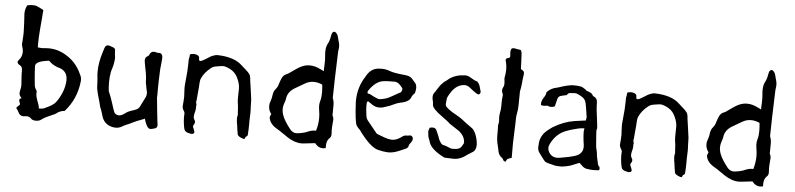

<svg xmlns="http://www.w3.org/2000/svg" viewBox="-44 -935 4886 1180"><g transform="rotate(5 2399.0 -345.5)"><path d="M363.8 -260.3V-266.6Q363.8 -324.2 305.2 -338.4L301.3 -339.4L297.9 -340.8Q268.6 -352.1 247.1 -374.5L236.3 -373L224.6 -371.1Q211.4 -369.1 201.7 -366.2Q165 -356 163.6 -335L164.1 -321.3L166.5 -282.2Q168 -259.3 169.9 -243.2L171.4 -230L172.4 -216.3Q174.8 -200.7 182.6 -190.4Q187.5 -183.6 187.5 -176.8V-174.3Q187 -170.4 187 -166Q187 -148.9 195.8 -125.5L200.2 -113.8L204.6 -101.6Q209 -87.4 210 -76.2L217.8 -76.7L226.6 -77.1Q236.8 -78.1 238.8 -79.1L260.7 -89.4Q273.4 -95.2 282.2 -100.6Q305.2 -114.3 316.4 -130.9Q359.9 -193.8 363.8 -260.3ZM448.2 -297.4Q452.6 -286.6 452.6 -273.9Q452.6 -269 452.1 -264.2Q439.9 -153.8 369.1 -75.2Q340.8 -73.7 318.4 -55.2Q314.9 -52.2 308.6 -49.3L297.9 -44.9L280.3 -37.1L263.2 -29.3Q242.7 -19.5 230.5 -9.8Q218.3 0 198.7 0H196.8Q176.8 -0.5 167.5 -10.3Q155.8 -22.5 138.7 -22.5Q133.8 -22.5 128.4 -21.5Q123.5 -20.5 119.1 -20.5Q97.7 -20.5 87.9 -41.5Q85.4 -47.4 80.1 -55.2L70.8 -68.4L74.2 -72.3L76.7 -75.2Q79.6 -78.6 82 -80.6Q91.8 -86.4 91.8 -94.2Q91.8 -97.7 89.8 -101.1Q85.4 -110.4 85.4 -116.7Q85.4 -127.9 99.1 -129.9Q85 -143.1 83.5 -158.2V-159.7Q83.5 -168.9 88.4 -189.9Q90.3 -197.8 90.3 -209.5Q90.3 -213.9 89.8 -218.8L87.9 -248L86.4 -272Q85.9 -281.2 85.9 -288.6V-301.3Q85.9 -323.2 72.3 -330.1Q54.7 -338.9 54.7 -349.6Q54.7 -355.5 61 -362.3Q81.1 -383.8 81.1 -413.1Q81.1 -431.6 73.2 -453.6Q72.3 -456.5 72.3 -460.9V-463.9L73.2 -474.1L75.2 -504.9Q76.2 -518.6 76.2 -528.8V-535.2L74.2 -591.8L70.8 -647.9V-652.8Q70.8 -676.8 84 -702.1Q105 -706.1 119.1 -706.1Q127.4 -706.1 133.8 -704.6Q149.9 -701.2 184.6 -681.6L180.2 -624.5L175.3 -566.9Q170.4 -511.2 170.4 -470.2Q170.4 -459.5 170.9 -450.2L178.2 -449.2L184.6 -448.7L196.3 -447.8L210 -448.7L224.1 -449.7Q231 -450.2 238.3 -450.2Q311 -450.2 375.5 -398.4Q421.4 -361.3 448.2 -297.4Z M945.3 -41Q945.8 -39.6 945.8 -37.6Q945.8 -30.3 939.5 -21L935.1 -18.6L930.2 -16.6Q911.1 -10.7 902.8 -10.7Q901.4 -10.7 899.9 -11.2Q889.2 -12.7 879.9 -30.3Q872.6 -44.9 869.6 -54.2Q866.2 -63.5 864.7 -70.8L841.3 -61.5L817.9 -52.7Q809.6 -49.8 792 -41L779.3 -34.7L766.6 -28.8Q741.7 -19 730.5 -11.7Q711.9 0 689.9 0Q677.2 0 663.6 -3.9Q623 -15.6 606.9 -53.7L603 -65.4L599.1 -78.6Q593.8 -96.7 590.8 -104L586.9 -112.3L584 -121.1Q580.6 -135.7 576.7 -150.4L569.3 -175.8Q560.5 -206.1 556.2 -230Q555.2 -235.8 554.7 -253.9L554.2 -272L552.7 -290.5Q549.8 -311 549.8 -333Q549.8 -390.6 570.8 -455.1L575.2 -469.2L579.6 -482.9Q585.9 -500 600.1 -500Q606.9 -500 614.7 -496.6L631.3 -490.7Q645.5 -486.3 645.5 -472.2V-466.8Q645.5 -460 646.5 -451.2L648.9 -431.6Q649.4 -428.2 649.4 -424.8Q649.4 -417.5 647.9 -408.2L644 -384.8Q641.6 -372.1 637.7 -360.4L634.3 -350.6Q632.8 -344.2 630.9 -336.4Q625.5 -306.6 625.5 -273.4Q625.5 -248 628.4 -221.2Q628.9 -218.3 643.1 -184.6Q648.9 -169.4 656.7 -145L663.1 -124.5L669.9 -105L672.9 -97.2L676.3 -89.8Q681.2 -82.5 690.4 -79.6Q696.8 -77.1 703.6 -77.1Q714.4 -77.1 726.6 -84L734.4 -88.9L742.2 -94.7Q752 -101.6 757.8 -104.5Q765.1 -108.4 777.3 -112.3L787.1 -115.2L796.9 -118.7Q819.8 -126.5 827.1 -140.6L840.3 -167.5Q848.1 -183.6 853.5 -193.4Q863.3 -210.4 863.3 -226.6Q863.3 -230.5 862.8 -234.4L860.8 -243.7L858.4 -253.9Q855.5 -267.6 854 -278.3L852.5 -285.2L851.1 -292.5Q851.1 -323.2 845.2 -355.5L842.3 -369.6L839.4 -384.3Q835.9 -402.8 833.5 -417.5Q832.5 -423.3 832.5 -428.2Q832.5 -447.8 848.1 -454.6Q855 -457.5 857.4 -464.8Q864.7 -485.4 884.3 -485.4Q891.1 -485.4 898.9 -482.9L904.3 -481.4L909.7 -481H920.4Q926.3 -480.5 930.2 -476.6Q938.5 -467.8 938.5 -452.6V-449.2Q937.5 -437.5 936.5 -426.3L934.6 -407.7Q931.6 -386.2 931.2 -366.7L929.2 -313.5L928.2 -260.3V-221.7L927.7 -212.4V-203.1Q930.2 -172.9 934.6 -135.3L936 -119.6L938 -103.5Q939.9 -84.5 941.9 -66.9Q943.8 -48.3 945.3 -41Z M1506.3 -204.1Q1506.3 -196.8 1506.8 -189.9L1507.3 -184.6V-179.7Q1507.8 -173.8 1507.8 -167.5Q1507.8 -161.6 1507.3 -154.8Q1506.3 -134.8 1505.9 -118.2V-91.8Q1505.9 -60.5 1503.4 -28.8Q1502.9 -18.6 1494.6 -16.1Q1492.2 -15.1 1489.7 -10.3L1487.8 -5.9L1486.3 -2Q1485.4 0 1481.9 0Q1476.1 0 1462.9 -5.9Q1442.4 -15.1 1440.9 -25.9Q1439.9 -33.2 1439 -39.6L1437 -48.8Q1435.1 -59.1 1434.1 -71.8Q1433.6 -80.6 1432.1 -86.4L1430.7 -91.3Q1430.2 -95.2 1429.7 -100.6L1428.7 -109.9L1428.2 -119.1V-122.6Q1428.2 -131.3 1430.2 -138.2Q1431.2 -141.1 1431.6 -142.1V-143.1Q1431.2 -144 1431.2 -146.5Q1428.7 -202.1 1423.8 -226.6Q1423.3 -229 1423.3 -242.7V-258.8L1423.8 -282.7L1424.3 -307.1Q1423.8 -339.8 1403.8 -377Q1381.8 -418.5 1325.7 -433.6Q1321.3 -434.6 1315.9 -434.6Q1312 -434.6 1307.6 -434.1L1286.1 -431.2L1264.6 -427.2Q1252.4 -424.3 1242.7 -416.5Q1202.1 -384.8 1185.5 -346.2Q1181.6 -337.9 1180.7 -325.2L1179.7 -313.5L1179.2 -302.2Q1178.2 -290.5 1177.2 -277.8L1175.3 -257.3Q1173.3 -233.9 1171.4 -211.9L1170.9 -208.5L1169.9 -205.1Q1169.4 -202.1 1169.4 -200.2V-198.2Q1172.9 -186 1172.9 -181.6V-179.7L1171.9 -177.7L1171.4 -174.8V-159.2Q1171.4 -152.8 1169.4 -144.5L1167 -136.2L1165 -127.4L1163.6 -118.7L1162.6 -109.4Q1162.6 -99.6 1168 -91.3Q1173.3 -84 1173.3 -76.2Q1173.3 -67.9 1166.5 -59.1Q1163.1 -54.7 1163.1 -49.8Q1163.1 -46.9 1164.6 -43.5L1170.4 -29.8Q1173.3 -22.5 1174.3 -18.1Q1174.8 -16.6 1174.8 -15.1Q1174.8 -5.9 1163.6 -3.4Q1160.6 -2.9 1157.7 -2.9Q1154.3 -2.9 1150.9 -3.4L1145.5 -4.9L1140.6 -5.9Q1113.8 -11.2 1110.4 -34.7L1106.9 -54.2L1104.5 -73.7Q1103 -87.4 1103 -99.6Q1103 -106.9 1103.5 -113.3Q1104 -118.2 1104 -122.1V-125.5Q1103.5 -132.3 1100.6 -136.2Q1089.8 -152.3 1089.4 -165Q1089.4 -169.9 1090.3 -178.2L1090.8 -186L1091.8 -195.3Q1093.3 -212.4 1093.3 -225.6Q1093.3 -232.4 1092.8 -238.3L1092.3 -246.6L1091.8 -255.4Q1091.3 -267.6 1090.8 -281.2Q1090.8 -298.8 1093.3 -318.8Q1101.1 -391.6 1101.1 -431.2V-447.8Q1101.1 -460 1103 -464.8L1103.5 -467.8L1104.5 -471.7Q1105.5 -477.5 1106 -488.3Q1116.2 -493.2 1128.4 -493.2Q1132.3 -493.2 1136.2 -492.7Q1154.3 -490.2 1161.6 -480.5Q1164.6 -476.6 1164.6 -462.4V-458Q1168.9 -454.1 1173.8 -454.1H1174.8L1179.2 -455.1L1183.1 -456.5Q1189.5 -459 1197.8 -464.4L1213.9 -474.1Q1234.9 -488.3 1244.6 -491.7L1252.4 -494.1L1260.3 -497.1Q1268.1 -499 1273.9 -499H1276.4Q1380.9 -496.1 1429.2 -448.2L1455.6 -424.8Q1471.7 -411.1 1480 -399.4Q1484.9 -393.1 1486.8 -380.4L1488.3 -369.1L1489.3 -358.9L1497.6 -301.3Q1502.9 -266.1 1505.4 -243.7Q1506.3 -231.9 1506.3 -204.1Z M1924.3 -243.2Q1924.3 -259.8 1928.7 -273.9Q1935.1 -293.5 1935.1 -325.7Q1935.1 -347.2 1932.1 -374.5Q1904.3 -386.7 1878.9 -386.7Q1850.6 -386.7 1825.2 -371.6L1766.6 -337.4Q1721.2 -311 1717.3 -264.6Q1716.8 -259.8 1714.4 -253.4L1710.4 -242.2Q1703.1 -223.1 1703.1 -203.6Q1703.1 -183.1 1711.4 -162.1Q1724.1 -129.4 1759.8 -84Q1776.4 -63 1799.8 -63Q1805.2 -63 1811 -64L1824.7 -65.9L1837.9 -68.8Q1853.5 -71.8 1863.8 -76.7Q1890.6 -88.9 1911.6 -88.9Q1915.5 -88.9 1918.9 -88.4Q1931.2 -129.4 1931.2 -168.5Q1931.2 -191.4 1927.2 -213.4Q1924.3 -229 1924.3 -243.2ZM2018.6 -166.5 2016.6 -141.1Q2014.6 -120.6 2014.6 -102.5Q2014.6 -90.8 2015.6 -80.1V-75.2Q2015.6 -59.6 2007.3 -52.2Q1987.3 -35.6 1987.3 -2Q1987.3 2.4 1987.8 6.8L1987.3 9.8L1985.4 13.2Q1977.1 15.1 1969.7 15.1Q1940.4 15.1 1920.4 -12.2L1885.7 -8.3L1851.6 -4.4Q1844.2 -3.4 1836.4 -3.4Q1793 -3.4 1746.1 -34.7L1731 -45.4L1715.3 -55.7Q1697.3 -68.8 1684.1 -76.2Q1643.6 -98.1 1632.3 -127.9Q1627.9 -140.1 1627.9 -145V-146Q1628.4 -150.9 1635.7 -167Q1618.7 -188.5 1618.7 -214.4Q1618.7 -232.4 1627 -252.9Q1629.4 -258.8 1630.9 -267.1L1633.3 -282.2Q1636.7 -308.6 1649.9 -322.8Q1661.6 -335.9 1666.5 -355.5L1671.9 -371.6L1678.2 -387.7Q1688 -413.1 1710 -419.9Q1716.8 -422.4 1726.1 -429.2L1733.4 -434.6L1741.2 -439.9L1769.5 -459.5Q1786.1 -470.2 1798.8 -475.6Q1821.8 -485.4 1846.2 -485.4Q1877.4 -485.4 1910.6 -468.8L1920.9 -463.9L1927.2 -460.9L1934.1 -457.5L1934.6 -476.1L1935.5 -494.1Q1936 -514.2 1936 -527.8L1933.1 -571.8V-576.7Q1933.1 -609.4 1945.8 -630.9Q1951.7 -641.1 1956.1 -658.7L1959 -673.8L1962.4 -689Q1966.3 -704.6 1981.4 -704.6Q1998.5 -695.8 2003.9 -669.9L2007.8 -654.3L2012.2 -638.7Q2015.1 -626 2015.1 -615.7Q2015.1 -610.8 2014.6 -606.9Q2012.2 -591.3 2011.7 -583L2006.8 -433.6L2006.3 -419.9L2003.9 -304.7L2003.4 -301.3L2003.9 -297.9Q2012.2 -279.3 2012.2 -251.5L2011.7 -227.5V-204.1L2011.2 -200.7V-194.3Q2011.2 -192.4 2011.7 -190.9Q2018.1 -180.7 2018.6 -166.5Z M2218.8 -365.2Q2214.8 -359.9 2213.9 -356Q2213.4 -354 2213.4 -352.5Q2213.4 -348.1 2215.8 -344.2H2216.8Q2222.2 -344.2 2231.9 -340.3L2241.7 -335.4L2252.4 -329.6Q2279.8 -315.9 2289.6 -315.9H2290.5Q2329.1 -320.3 2354 -334.5L2379.4 -348.6L2404.3 -362.8L2413.1 -366.7Q2418 -369.1 2419.9 -372.6Q2425.3 -382.3 2425.3 -389.2Q2425.3 -391.1 2424.8 -392.6Q2423.8 -395.5 2421.9 -397.9L2418.5 -402.3Q2395.5 -431.2 2376.5 -431.2H2376L2340.3 -430.7Q2319.8 -430.2 2305.2 -428.2Q2257.8 -422.4 2218.8 -365.2ZM2515.6 -90.8Q2515.6 -88.9 2515.1 -86.9Q2513.2 -74.7 2503.9 -64L2499 -58.1Q2496.1 -54.7 2495.6 -52.2Q2494.1 -38.6 2485.4 -31.2Q2481.9 -28.8 2476.6 -26.4L2467.3 -22.5L2448.7 -14.2L2430.2 -6.8Q2400.9 4.9 2374 4.9H2368.2Q2339.4 3.4 2308.1 -4.9Q2274.4 -13.7 2231.9 -60.5L2221.2 -72.8L2210.9 -85.4Q2196.8 -102.1 2187.5 -116.7Q2165 -136.7 2160.6 -153.8Q2154.3 -181.6 2150.4 -230.5Q2149.9 -238.3 2149.4 -247.6Q2148.9 -253.9 2148.4 -262.2Q2147.9 -276.4 2147.5 -277.3L2147 -285.6V-293.9Q2147.9 -377.9 2191.4 -444.3Q2217.8 -496.1 2263.7 -502Q2275.9 -503.4 2287.1 -503.4Q2314 -503.4 2336.4 -494.6Q2352.5 -488.3 2374 -484.9L2392.6 -481.9L2411.6 -479.5L2427.2 -478L2442.9 -476.1Q2469.7 -472.7 2484.9 -451.7Q2488.8 -445.8 2492.2 -442.9Q2509.3 -429.2 2509.3 -403.3Q2509.3 -395 2507.3 -384.8Q2506.3 -378.9 2504.4 -374Q2501.5 -367.7 2498.5 -365.7Q2492.2 -361.3 2486.3 -349.1L2481.9 -339.4Q2479.5 -334 2476.6 -331.1Q2462.9 -315.9 2434.1 -308.6L2422.4 -306.2L2410.6 -303.2Q2397.5 -299.8 2388.2 -294.9Q2357.4 -279.3 2318.4 -268.1Q2306.2 -264.6 2293.9 -264.6Q2265.1 -264.6 2241.7 -283.7L2231.9 -290.5L2222.2 -296.9Q2217.8 -295.4 2215.8 -291.5L2214.8 -287.6L2214.4 -283.7Q2213.9 -276.4 2213.9 -268.1Q2213.9 -256.8 2214.8 -244.1L2219.7 -205.1Q2222.2 -188 2234.4 -174.3L2284.2 -112.8L2290 -106Q2293.5 -102.1 2296.4 -101.1L2316.9 -93.3L2337.9 -85.4Q2361.8 -76.7 2380.4 -74.7Q2383.8 -74.2 2387.7 -74.2Q2411.6 -74.2 2433.6 -88.4L2440.4 -92.3L2447.3 -97.2Q2459.5 -107.9 2476.6 -107.9H2479.5L2486.3 -108.4L2493.2 -109.9Q2495.1 -110.4 2497.1 -110.4Q2502.9 -110.4 2506.3 -107.9Q2515.6 -102.1 2515.6 -90.8Z M2776.9 9.3Q2758.3 9.3 2719.7 7.3Q2639.2 -32.2 2622.1 -76.7Q2620.6 -85.9 2616.2 -94.7Q2610.4 -106.4 2608.4 -122.1Q2608.4 -132.3 2606 -142.1V-143.1Q2606 -148.9 2613.3 -168Q2623 -170.9 2630.9 -170.9Q2650.4 -170.9 2656.7 -153.8L2659.7 -146.5Q2668.5 -128.9 2669.9 -123.5Q2677.2 -100.6 2681.6 -93.8Q2695.8 -68.8 2707 -68.8Q2715.3 -68.4 2736.8 -59.1Q2753.4 -51.3 2760.7 -51.3H2769Q2796.4 -51.3 2808.6 -59.6Q2818.8 -66.4 2830.1 -89.4Q2831.5 -91.8 2831.5 -96.2L2830.1 -107.4Q2826.7 -135.3 2796.4 -162.1L2731.9 -204.6Q2725.6 -212.9 2684.6 -242.2Q2620.6 -287.1 2620.6 -311.5Q2620.6 -324.2 2619.6 -326.7Q2614.3 -344.7 2614.3 -357.9Q2614.3 -369.1 2618.2 -377.4Q2621.1 -382.8 2630.4 -395.8Q2639.6 -408.7 2647.9 -422.9Q2654.8 -435.1 2674.8 -454.1Q2690.9 -464.8 2695.3 -469.2Q2712.4 -485.8 2739.5 -496.1Q2766.6 -506.3 2790 -506.3Q2796.4 -507.8 2802.2 -507.8Q2819.8 -507.8 2836.4 -497.1Q2863.3 -480 2880.4 -476.1Q2890.6 -465.3 2895.5 -452.1Q2902.8 -425.8 2904.5 -420.9Q2906.2 -416 2906.2 -413.6Q2905.3 -407.7 2900.4 -401.4Q2897.9 -397.9 2894 -397.9Q2882.8 -397.9 2839.4 -433.6Q2822.8 -447.8 2804.7 -447.8Q2760.3 -446.3 2729 -404.8Q2701.2 -364.3 2701.2 -350.6Q2701.2 -349.1 2702.1 -348.1Q2702.1 -345.7 2700.7 -339.8Q2699.2 -330.1 2699.2 -323.2Q2699.2 -315.9 2700.7 -311.5Q2704.1 -303.7 2720.7 -291Q2743.2 -273.9 2766.1 -262.2Q2786.6 -251.5 2806.6 -236.8Q2835 -213.9 2854 -201.2Q2878.4 -185.1 2882.8 -176.8Q2897.9 -156.7 2906.7 -117.7Q2910.2 -101.6 2910.2 -88.4Q2910.2 -57.6 2892.6 -44.4L2860.4 -24.4Q2818.8 9.3 2776.9 9.3Z M3158.2 -562.5Q3161.1 -557.6 3161.1 -550.3Q3161.1 -545.9 3160.2 -540.5L3156.7 -515.6L3154.3 -490.2Q3151.4 -459 3146.5 -440.4Q3146 -437.5 3146 -433.6V-418L3145.5 -388.7V-359.4Q3145 -323.7 3139.6 -300.3Q3136.7 -288.6 3136.2 -271.5V-256.3L3135.7 -241.7L3131.3 -118.2V-27.3L3118.7 -23.4Q3110.8 -21 3106.9 -18.6Q3103.5 -16.1 3100.6 -10.3L3098.1 -5.4L3095.2 0L3087.9 -2.9Q3084.5 -4.4 3083 -5.9L3080.6 -9.8L3078.6 -14.2Q3076.2 -19 3073.7 -21Q3054.2 -33.2 3047.9 -56.2L3043.9 -75.7Q3042 -88.4 3039.6 -95.2Q3031.7 -120.6 3031.2 -157.7V-189.5L3030.3 -220.7Q3034.2 -230.5 3034.2 -245.6Q3034.2 -250.5 3033.7 -255.4L3032.7 -272.9Q3032.7 -282.7 3034.2 -290Q3040 -316.4 3040 -338.9V-355Q3040 -364.7 3040.5 -377L3043.5 -409.2Q3043.5 -411.1 3042 -414.1L3039.6 -419.4Q3036.1 -428.2 3036.1 -436Q3036.1 -446.3 3041.5 -455.1Q3046.4 -462.9 3046.9 -473.1V-481.9L3046.4 -490.7L3044.9 -503.4Q3044.4 -507.3 3044.4 -510.3Q3044.4 -513.2 3044.9 -515.6Q3050.3 -540.5 3050.3 -564.5Q3050.3 -593.8 3042 -622.1V-626L3043 -628.4L3043.5 -631.3L3053.7 -635.7L3064.9 -640.1L3066.9 -644L3067.9 -647.9L3067.4 -659.2L3066.4 -670.4V-674.3Q3066.4 -689.5 3073.7 -697.3Q3078.6 -699.7 3084.5 -699.7H3087.9L3094.7 -698.7L3101.6 -697.3L3114.3 -694.8L3121.1 -694.3L3128.9 -692.9L3130.9 -689L3132.8 -684.6Q3135.3 -679.2 3135.7 -675.8L3138.2 -626.5L3140.1 -576.2L3144.5 -573.2L3149.9 -570.3Q3156.2 -566.4 3158.2 -562.5Z M3540.5 -83.5Q3566.4 -101.6 3566.4 -133.8Q3566.4 -137.7 3565.9 -142.1Q3565.4 -146.5 3564.5 -153.3L3562.5 -166Q3560.5 -183.1 3559.6 -193.4Q3558.1 -208 3558.1 -219.7Q3558.1 -235.8 3561 -247.1Q3555.7 -247.1 3543.9 -246.1Q3532.7 -244.6 3529.8 -244.1L3511.7 -239.7L3493.2 -234.9Q3472.2 -229.5 3457.5 -223.6Q3392.1 -202.6 3358.4 -135.7Q3350.6 -121.6 3350.6 -107.9Q3350.6 -89.4 3364.7 -72.3Q3381.3 -52.2 3409.2 -52.2Q3418 -52.2 3427.7 -54.2Q3428.7 -54.2 3433.6 -55.2L3439 -56.2L3444.8 -57.1Q3463.9 -60.1 3478.5 -63.5Q3527.3 -74.2 3540.5 -83.5ZM3639.2 3.4Q3617.7 3.4 3605 0.5Q3584.5 0.5 3567.9 -15.6L3549.3 -33.2Q3510.7 -17.1 3494.9 -11.5Q3479 -5.9 3443.4 -1Q3415.5 -1 3402.3 -2.9Q3347.2 -15.1 3337.4 -22.5Q3333 -25.9 3299.8 -71.3Q3288.1 -85.9 3288.1 -106.9Q3288.1 -113.8 3289.1 -121.1Q3289.1 -180.2 3341.3 -219.2Q3358.4 -231.4 3364.3 -236.3Q3430.2 -276.4 3497.1 -286.6L3565.4 -295.9Q3568.4 -310.5 3568.4 -315.9Q3559.6 -379.9 3554 -404.3Q3548.3 -428.7 3524.4 -441.4Q3498 -457.5 3483.9 -457.5Q3480 -457.5 3450.7 -455.1Q3439.9 -451.7 3436 -442.4Q3435.5 -440.9 3428.7 -439.9Q3421.9 -439 3414.3 -436.8Q3406.7 -434.6 3399.4 -433.1Q3383.3 -429.2 3378.9 -411.1L3367.7 -365.7Q3354 -360.4 3343.3 -360.4Q3333 -360.4 3325.2 -365.2Q3324.2 -366.2 3321.8 -366.2Q3318.4 -366.2 3309.1 -364.3Q3305.7 -363.3 3301.8 -363.3Q3293 -363.3 3282.2 -366.7L3281.7 -374.5Q3281.7 -394.5 3297.4 -416.5Q3307.6 -430.7 3309.1 -447.8Q3334.5 -475.6 3372.6 -481.9Q3377.9 -482.9 3385.7 -485.8Q3439.5 -504.4 3472.7 -504.9Q3502 -504.9 3522.5 -500Q3527.8 -496.1 3537.6 -491.2Q3545.4 -487.8 3552.7 -479Q3585.9 -468.3 3590.6 -459Q3595.2 -449.7 3598.6 -448.2Q3623.5 -439.5 3623.5 -410.2Q3623.5 -369.6 3633.3 -306.2Q3638.7 -264.6 3638.7 -252.4Q3635.3 -249.5 3635.3 -233.4Q3635.3 -225.6 3638.7 -186.5Q3641.6 -134.3 3646.5 -122.1Q3649.4 -114.3 3652.8 -81.5Q3663.6 -23.9 3668.7 -23.4Q3673.8 -22.9 3675.3 -9.8Q3675.3 2 3667.5 2.4Q3651.9 3.4 3639.2 3.4Z M4204.1 -204.1Q4204.1 -196.8 4204.6 -189.9L4205.1 -184.6V-179.7Q4205.6 -173.8 4205.6 -167.5Q4205.6 -161.6 4205.1 -154.8Q4204.1 -134.8 4203.6 -118.2V-91.8Q4203.6 -60.5 4201.2 -28.8Q4200.7 -18.6 4192.4 -16.1Q4189.9 -15.1 4187.5 -10.3L4185.5 -5.9L4184.1 -2Q4183.1 0 4179.7 0Q4173.8 0 4160.6 -5.9Q4140.1 -15.1 4138.7 -25.9Q4137.7 -33.2 4136.7 -39.6L4134.8 -48.8Q4132.8 -59.1 4131.8 -71.8Q4131.3 -80.6 4129.9 -86.4L4128.4 -91.3Q4127.9 -95.2 4127.4 -100.6L4126.5 -109.9L4126 -119.1V-122.6Q4126 -131.3 4127.9 -138.2Q4128.9 -141.1 4129.4 -142.1V-143.1Q4128.9 -144 4128.9 -146.5Q4126.5 -202.1 4121.6 -226.6Q4121.1 -229 4121.1 -242.7V-258.8L4121.6 -282.7L4122.1 -307.1Q4121.6 -339.8 4101.6 -377Q4079.6 -418.5 4023.4 -433.6Q4019 -434.6 4013.7 -434.6Q4009.8 -434.6 4005.4 -434.1L3983.9 -431.2L3962.4 -427.2Q3950.2 -424.3 3940.4 -416.5Q3899.9 -384.8 3883.3 -346.2Q3879.4 -337.9 3878.4 -325.2L3877.4 -313.5L3877 -302.2Q3876 -290.5 3875 -277.8L3873 -257.3Q3871.1 -233.9 3869.1 -211.9L3868.7 -208.5L3867.7 -205.1Q3867.2 -202.1 3867.2 -200.2V-198.2Q3870.6 -186 3870.6 -181.6V-179.7L3869.6 -177.7L3869.1 -174.8V-159.2Q3869.1 -152.8 3867.2 -144.5L3864.7 -136.2L3862.8 -127.4L3861.3 -118.7L3860.4 -109.4Q3860.4 -99.6 3865.7 -91.3Q3871.1 -84 3871.1 -76.2Q3871.1 -67.9 3864.3 -59.1Q3860.8 -54.7 3860.8 -49.8Q3860.8 -46.9 3862.3 -43.5L3868.2 -29.8Q3871.1 -22.5 3872.1 -18.1Q3872.6 -16.6 3872.6 -15.1Q3872.6 -5.9 3861.3 -3.4Q3858.4 -2.9 3855.5 -2.9Q3852.1 -2.9 3848.6 -3.4L3843.3 -4.9L3838.4 -5.9Q3811.5 -11.2 3808.1 -34.7L3804.7 -54.2L3802.2 -73.7Q3800.8 -87.4 3800.8 -99.6Q3800.8 -106.9 3801.3 -113.3Q3801.8 -118.2 3801.8 -122.1V-125.5Q3801.3 -132.3 3798.3 -136.2Q3787.6 -152.3 3787.1 -165Q3787.1 -169.9 3788.1 -178.2L3788.6 -186L3789.6 -195.3Q3791 -212.4 3791 -225.6Q3791 -232.4 3790.5 -238.3L3790 -246.6L3789.6 -255.4Q3789.1 -267.6 3788.6 -281.2Q3788.6 -298.8 3791 -318.8Q3798.8 -391.6 3798.8 -431.2V-447.8Q3798.8 -460 3800.8 -464.8L3801.3 -467.8L3802.2 -471.7Q3803.2 -477.5 3803.7 -488.3Q3814 -493.2 3826.2 -493.2Q3830.1 -493.2 3834 -492.7Q3852.1 -490.2 3859.4 -480.5Q3862.3 -476.6 3862.3 -462.4V-458Q3866.7 -454.1 3871.6 -454.1H3872.6L3877 -455.1L3880.9 -456.5Q3887.2 -459 3895.5 -464.4L3911.6 -474.1Q3932.6 -488.3 3942.4 -491.7L3950.2 -494.1L3958 -497.1Q3965.8 -499 3971.7 -499H3974.1Q4078.6 -496.1 4127 -448.2L4153.3 -424.8Q4169.4 -411.1 4177.7 -399.4Q4182.6 -393.1 4184.6 -380.4L4186 -369.1L4187 -358.9L4195.3 -301.3Q4200.7 -266.1 4203.1 -243.7Q4204.1 -231.9 4204.1 -204.1Z M4622.1 -243.2Q4622.1 -259.8 4626.5 -273.9Q4632.8 -293.5 4632.8 -325.7Q4632.8 -347.2 4629.9 -374.5Q4602.1 -386.7 4576.7 -386.7Q4548.3 -386.7 4522.9 -371.6L4464.4 -337.4Q4418.9 -311 4415 -264.6Q4414.6 -259.8 4412.1 -253.4L4408.2 -242.2Q4400.9 -223.1 4400.9 -203.6Q4400.9 -183.1 4409.2 -162.1Q4421.9 -129.4 4457.5 -84Q4474.1 -63 4497.6 -63Q4502.9 -63 4508.8 -64L4522.5 -65.9L4535.6 -68.8Q4551.3 -71.8 4561.5 -76.7Q4588.4 -88.9 4609.4 -88.9Q4613.3 -88.9 4616.7 -88.4Q4628.9 -129.4 4628.9 -168.5Q4628.9 -191.4 4625 -213.4Q4622.1 -229 4622.1 -243.2ZM4716.3 -166.5 4714.4 -141.1Q4712.4 -120.6 4712.4 -102.5Q4712.4 -90.8 4713.4 -80.1V-75.2Q4713.4 -59.6 4705.1 -52.2Q4685.1 -35.6 4685.1 -2Q4685.1 2.4 4685.5 6.8L4685.1 9.8L4683.1 13.2Q4674.8 15.1 4667.5 15.1Q4638.2 15.1 4618.2 -12.2L4583.5 -8.3L4549.3 -4.4Q4542 -3.4 4534.2 -3.4Q4490.7 -3.4 4443.8 -34.7L4428.7 -45.4L4413.1 -55.7Q4395 -68.8 4381.8 -76.2Q4341.3 -98.1 4330.1 -127.9Q4325.7 -140.1 4325.7 -145V-146Q4326.2 -150.9 4333.5 -167Q4316.4 -188.5 4316.4 -214.4Q4316.4 -232.4 4324.7 -252.9Q4327.1 -258.8 4328.6 -267.1L4331.1 -282.2Q4334.5 -308.6 4347.7 -322.8Q4359.4 -335.9 4364.3 -355.5L4369.6 -371.6L4376 -387.7Q4385.7 -413.1 4407.7 -419.9Q4414.6 -422.4 4423.8 -429.2L4431.2 -434.6L4439 -439.9L4467.3 -459.5Q4483.9 -470.2 4496.6 -475.6Q4519.5 -485.4 4543.9 -485.4Q4575.2 -485.4 4608.4 -468.8L4618.7 -463.9L4625 -460.9L4631.8 -457.5L4632.3 -476.1L4633.3 -494.1Q4633.8 -514.2 4633.8 -527.8L4630.9 -571.8V-576.7Q4630.9 -609.4 4643.6 -630.9Q4649.4 -641.1 4653.8 -658.7L4656.7 -673.8L4660.2 -689Q4664.1 -704.6 4679.2 -704.6Q4696.3 -695.8 4701.7 -669.9L4705.6 -654.3L4710 -638.7Q4712.9 -626 4712.9 -615.7Q4712.9 -610.8 4712.4 -606.9Q4710 -591.3 4709.5 -583L4704.6 -433.6L4704.1 -419.9L4701.7 -304.7L4701.2 -301.3L4701.7 -297.9Q4710 -279.3 4710 -251.5L4709.5 -227.5V-204.1L4709 -200.7V-194.3Q4709 -192.4 4709.5 -190.9Q4715.8 -180.7 4716.3 -166.5Z"/></g></svg>

Font: Kurland
Style: Regular
Weight: 400
Designer: GGBot
Version: 0.22